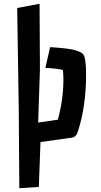

<svg xmlns="http://www.w3.org/2000/svg" viewBox="-20 -739 531 1014"><path d="M70.8 -696.8 189 -719.2 190.9 -373 181.6 -91.8 285.6 -106.9Q314.9 -214.8 314.9 -317.9Q314.9 -349.6 312 -369.1Q287.1 -377 219.7 -380.4L244.6 -490.2Q348.1 -483.4 380.1 -473.1Q412.1 -462.9 419.9 -452.1Q434.6 -430.2 434.6 -345.7Q434.6 -176.8 391.1 -43.9Q381.8 -15.1 359.9 -12.2L193.8 11.2L185.1 248L82 254.9L79.1 -160.2Z"/></svg>

Font: Passero One
Style: Regular
Weight: 400
Designer: Viktoriya Grabowska
Foundry: Viktoriya Grabowska
Version: Version 1.003